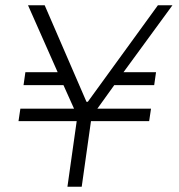

<svg xmlns="http://www.w3.org/2000/svg" viewBox="-20 -706 675 726"><path d="M235 0 270 -248H50L57 -295H260L220 -384H69L76 -433H198L86 -686H149L307 -321H312L577 -686H632L447 -433H570L563 -384H412L348 -295H551L544 -248H324L289 0Z"/></svg>

Font: Chivo Medium Thin
Style: Italic
Weight: 250
Italic angle: -8.05°
Version: Version 2.002